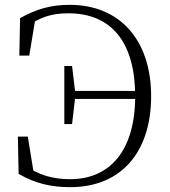

<svg xmlns="http://www.w3.org/2000/svg" viewBox="-20 -759 705 794"><path d="M57 -40C126 0 192 15 270 15C483 15 605 -132 605 -361C605 -593 476 -739 268 -739C191 -739 131 -722 63 -684L60 -529H101L128 -692L86 -679L85 -645C144 -687 190 -704 263 -704C440 -704 539 -585 539 -361C539 -138 436 -18 270 -18C200 -18 140 -34 81 -77L83 -44L121 -34L95 -194H54ZM246 -246H278L291 -357V-378L278 -486H246ZM272 -350H564V-383H272Z"/></svg>

Font: Source Han Serif CN VF
Style: Regular
Weight: 250
Designer: Ryoko NISHIZUKA 西塚涼子 (kana & ideographs); Frank Grießhammer (Latin, Greek & Cyrillic); Wenlong ZHANG 张文龙 (bopomofo); San
Foundry: Adobe
Version: Version 2.002;hotconv 1.1.0;makeotfexe 2.6.0